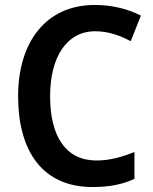

<svg xmlns="http://www.w3.org/2000/svg" viewBox="-20 -744 616 774"><path d="M364 -618C418 -618 465 -600 507 -578L548 -681C492 -710 427 -724 362 -724C162 -724 53 -570 53 -357C53 -131 154 10 353 10C420 10 472 0 522 -23V-131C473 -112 424 -97 369 -97C246 -97 182 -193 182 -356C182 -513 248 -618 364 -618Z"/></svg>

Font: Noto Sans Thai Looped SemiCondensed SemiBold
Style: Regular
Weight: 600
Width: 4
Designer: Sasikarn Vongin, Ben Mitchell
Foundry: The Fontpad Ltd
Version: Version 1.001